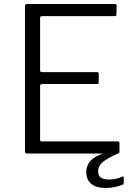

<svg xmlns="http://www.w3.org/2000/svg" viewBox="-20 -762 662 953"><path d="M594 120V145Q594 152 588 155Q574 161 551 166Q528 171 505 171Q457 171 432.5 150Q408 129 408 92Q408 62 427 39Q446 16 491 0H116Q109 0 106.5 -2.5Q104 -5 104 -12V-730Q104 -737 106.5 -739.5Q109 -742 115 -742H550Q559 -742 559 -733L558 -692Q558 -686 556 -684Q554 -682 548 -682H191Q184 -682 181.5 -680Q179 -678 179 -671V-414Q179 -408 181.5 -406Q184 -404 190 -404H461Q466 -404 468 -402Q470 -400 470 -395V-353Q470 -348 468 -346.5Q466 -345 461 -345H189Q184 -345 181.5 -343Q179 -341 179 -335V-70Q179 -64 181 -62Q183 -60 189 -60H562Q568 -60 570.5 -58.5Q573 -57 573 -51V-9Q573 -1 565 0Q513 23 490 42.5Q467 62 467 89Q467 129 520 129Q540 129 557 125Q574 121 584 116Q594 110 594 120Z"/></svg>

Font: Libre Franklin Light
Style: Regular
Weight: 300
Designer: Pablo Impallari, Rodrigo Fuenzalida
Foundry: Impallari Type
Version: Version 1.002; ttfautohint (v1.5)